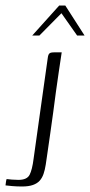

<svg xmlns="http://www.w3.org/2000/svg" viewBox="-44 -589 327 697"><path d="M-20 61Q-15 62 -0.5 63Q14 64 23 64Q54 64 63.5 45.5Q73 27 78 -13Q91 -104 103.5 -195Q116 -286 129 -376Q130 -385 132 -390Q134 -395 138.5 -397Q143 -399 153 -399Q159 -399 166 -399Q173 -399 180 -399Q175 -365 169.5 -329Q164 -293 159 -255.5Q154 -218 149 -180Q144 -142 138.5 -105Q133 -68 128 -32Q125 -10 122 9Q119 28 114 42.5Q109 57 100 67Q91 77 75.5 82.5Q60 88 36 88Q17 88 0 86.5Q-17 85 -24 84Q-23 78 -22.5 72.5Q-22 67 -20 61ZM73 -460 171 -569H193L263 -460H236L179 -541L99 -460Z"/></svg>

Font: Genos Light
Style: Italic
Weight: 300
Italic angle: -8°
Designer: Robert E. Leuschke
Foundry: Robert E. Leuschke
Version: Version 1.010